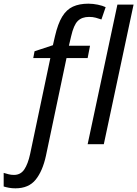

<svg xmlns="http://www.w3.org/2000/svg" viewBox="-132 -785 747 1045"><path d="M-48 240Q-67 240 -83 237Q-99 234 -112 230V156Q-98 160 -85 163.5Q-72 167 -56 167Q-20 167 0 137.5Q20 108 32 53L142 -469H49L56 -506L156 -539L167 -587Q183 -656 206.5 -694.5Q230 -733 265 -749Q300 -765 349 -765Q374 -765 400.5 -759.5Q427 -754 443 -746L420 -679Q406 -684 389.5 -688.5Q373 -693 353 -693Q314 -693 291.5 -671Q269 -649 255 -587L243 -536H358L345 -469H230L118 63Q100 146 62 193Q24 240 -48 240ZM345 0 507 -760H595L433 0Z"/></svg>

Font: Manna Sans
Style: Italic
Weight: 400
Italic angle: -12°
Designer: Monotype Design Team
Foundry: Monotype Imaging Inc.
Version: Version 2.001.1; ttfautohint (v1.8.2)